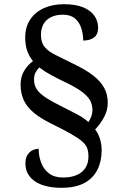

<svg xmlns="http://www.w3.org/2000/svg" viewBox="-20 -780 584 914"><path d="M272 114Q233 114 201.5 106.5Q170 99 147.5 84Q125 69 113 47.5Q101 26 101 -2Q101 -29 112 -44.5Q123 -60 137.5 -66Q152 -72 164 -72Q164 -37 176 -5.5Q188 26 213.5 45.5Q239 65 279 65Q320 65 347 52.5Q374 40 387.5 18Q401 -4 401 -35Q401 -57 395.5 -73.5Q390 -90 372 -106Q354 -122 319 -142Q284 -162 225 -191Q172 -217 139.5 -244.5Q107 -272 92.5 -304.5Q78 -337 78 -377Q78 -415 95 -443Q112 -471 137 -489Q119 -511 109.5 -538Q100 -565 100 -601Q100 -652 124 -687.5Q148 -723 189.5 -741.5Q231 -760 284 -760Q339 -760 375 -745.5Q411 -731 429 -705.5Q447 -680 447 -648Q447 -616 427.5 -601.5Q408 -587 376 -587Q376 -618 367 -646Q358 -674 337 -692Q316 -710 280 -710Q231 -710 203 -685Q175 -660 175 -613Q175 -578 192.5 -556.5Q210 -535 245 -518Q280 -501 330 -476Q387 -449 423 -421Q459 -393 476 -361.5Q493 -330 493 -291Q493 -254 474.5 -220.5Q456 -187 433 -164Q443 -151 449.5 -136Q456 -121 460 -103.5Q464 -86 464 -65Q464 -13 444 27.5Q424 68 382 91Q340 114 272 114ZM401 -199Q409 -211 414.5 -225.5Q420 -240 420 -256Q420 -279 410.5 -299Q401 -319 373.5 -340.5Q346 -362 292 -388Q256 -405 224.5 -422Q193 -439 167 -459Q157 -449 149.5 -435.5Q142 -422 142 -402Q142 -375 155 -355Q168 -335 199.5 -314.5Q231 -294 288 -266Q318 -251 347.5 -235.5Q377 -220 401 -199Z"/></svg>

Font: Noto Serif Gurmukhi
Style: Regular
Weight: 400
Designer: Vaibhav Singh and the Monotype Design Team
Foundry: Monotype Imaging Inc.
Version: Version 2.003